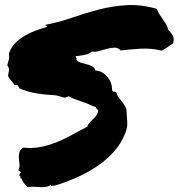

<svg xmlns="http://www.w3.org/2000/svg" viewBox="-20 -750 727 781"><path d="M12.7 -440.4Q15.6 -455.1 16.6 -464.4Q17.6 -473.6 9.8 -484.4Q13.7 -500 16.1 -508.8Q18.6 -517.6 16.6 -533.2Q25.4 -558.6 43.5 -576.2Q61.5 -593.8 83 -606Q104.5 -618.2 127.9 -626.5Q151.4 -634.8 171.9 -640.6Q171.9 -644.5 168 -644.5Q164.1 -644.5 166 -649.4Q218.8 -659.2 272 -677.7Q325.2 -696.3 380.9 -710.9Q436.5 -725.6 495.1 -729Q553.7 -732.4 618.2 -713.9Q622.1 -702.1 628.9 -691.4Q635.7 -680.7 643.1 -670.4Q650.4 -660.2 656.2 -650.4Q662.1 -640.6 663.1 -629.9Q674.8 -619.1 682.1 -606.9Q689.5 -594.7 684.6 -574.2Q673.8 -566.4 662.1 -558.6Q650.4 -550.8 637.7 -543.9Q593.8 -554.7 549.8 -551.8Q505.9 -548.8 470.7 -544.9Q460 -556.6 445.3 -556.2Q430.7 -555.7 414.6 -551.3Q398.4 -546.9 382.8 -542.5Q367.2 -538.1 353.5 -540Q342.8 -530.3 325.2 -526.9Q307.6 -523.4 288.1 -521.5Q287.1 -516.6 290 -514.6Q293 -512.7 291 -506.8Q297.9 -498 309.6 -494.6Q321.3 -491.2 333.5 -488.3Q345.7 -485.4 355.5 -480Q365.2 -474.6 368.2 -462.9Q385.7 -461.9 398.4 -453.6Q411.1 -445.3 419.9 -433.6Q428.7 -421.9 432.6 -408.7Q436.5 -395.5 435.5 -384.8Q439.5 -375 443.8 -377Q448.2 -378.9 454.1 -372.1Q458 -357.4 472.2 -341.3Q486.3 -325.2 494.1 -306.6Q496.1 -277.3 497.6 -253.9Q499 -230.5 489.3 -208Q472.7 -165 441.4 -130.9Q410.2 -96.7 370.6 -70.8Q331.1 -44.9 287.1 -25.9Q243.2 -6.8 200.2 5.9Q196.3 4.9 190.9 5.9Q185.5 6.8 188.5 0Q179.7 7.8 168.5 9.8Q157.2 11.7 144 11.2Q130.9 10.7 117.7 9.8Q104.5 8.8 91.8 10.7Q84 2.9 77.6 -4.9Q71.3 -12.7 67.4 -23.4Q62.5 -24.4 63 -29.8Q63.5 -35.2 58.6 -35.2Q58.6 -39.1 59.6 -41Q60.5 -43 61.5 -44.9Q65.4 -47.9 64.9 -49.3Q64.5 -50.8 62 -52.2Q59.6 -53.7 57.1 -55.7Q54.7 -57.6 55.7 -60.5Q60.5 -69.3 59.1 -81.5Q57.6 -93.8 56.6 -106.4Q55.7 -119.1 58.6 -130.4Q61.5 -141.6 75.2 -149.4Q115.2 -145.5 150.9 -153.3Q186.5 -161.1 218.3 -174.8Q250 -188.5 278.8 -204.6Q307.6 -220.7 335 -234.4Q337.9 -244.1 344.2 -251Q350.6 -257.8 357.4 -264.2Q364.3 -270.5 370.1 -277.8Q376 -285.2 378.9 -295.9Q379.9 -299.8 378.9 -301.8Q377.9 -303.7 376 -305.2Q374 -306.6 372.1 -308.6Q370.1 -310.5 370.1 -314.5Q367.2 -315.4 364.7 -316.4Q362.3 -317.4 360.4 -317.4Q335 -330.1 306.6 -338.9Q278.3 -347.7 258.8 -358.4Q247.1 -350.6 235.4 -354.5Q223.6 -358.4 207 -362.3Q166 -364.3 129.4 -370.1Q92.8 -376 58.6 -390.6Q56.6 -396.5 53.7 -400.9Q50.8 -405.3 40 -403.3Q33.2 -413.1 25.9 -421.4Q18.6 -429.7 12.7 -440.4Z"/></svg>

Font: Permanent Marker
Style: Regular
Weight: 400
Designer: Font Diner, Inc
Foundry: Font Diner, Inc
Version: Version 1.001